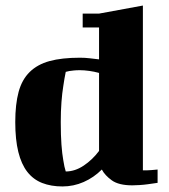

<svg xmlns="http://www.w3.org/2000/svg" viewBox="-20 -664 608 692"><path d="M278 -615H337L495 -644V-50H508Q517 -50 526 -51L548 -53V-5Q530 -2 513 0Q499 2 483 3Q467 4 457 4Q408 4 383 -14Q358 -32 347 -53Q318 -24 281.5 -8Q245 8 205 8Q164 8 132 -4.5Q100 -17 78.5 -44.5Q57 -72 46 -116.5Q35 -161 35 -224Q35 -288 47 -332.5Q59 -377 87 -404.5Q115 -432 159 -444Q203 -456 268 -456Q286 -456 303 -454L337 -450V-565H278ZM217 -46Q250 -46 281.5 -67Q313 -88 337 -120V-401Q320 -406 301.5 -408.5Q283 -411 268 -411Q255 -411 246 -410Q237 -409 230 -408Q222 -406 217 -405Q212 -381 208 -353Q204 -329 201.5 -296Q199 -263 199 -224Q199 -176 201.5 -142.5Q204 -109 208 -87Q212 -61 217 -46Z"/></svg>

Font: Bigshot One
Style: Regular
Weight: 400
Designer: Gesine Todt
Foundry: Gesine Todt
Version: Version 1.000